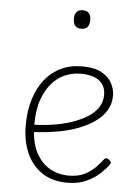

<svg xmlns="http://www.w3.org/2000/svg" viewBox="-55 -818 636 878"><g transform="rotate(5 263.0 -379.0)"><path d="M288 17Q217 17 169.5 -15.5Q122 -48 98.5 -103.5Q75 -159 75 -228Q75 -294 91.5 -347.5Q108 -401 138.5 -439.5Q169 -478 212 -498.5Q255 -519 309 -519Q365 -519 398 -501Q431 -483 446 -455Q461 -427 461 -398Q461 -360 442.5 -329.5Q424 -299 391 -276Q358 -253 313.5 -236.5Q269 -220 217 -211.5Q165 -203 108 -200L109 -234Q154 -235 199.5 -242Q245 -249 285 -262.5Q325 -276 355.5 -295Q386 -314 403 -339.5Q420 -365 420 -398Q420 -440 390.5 -462.5Q361 -485 305 -485Q269 -485 235 -471Q201 -457 174 -426.5Q147 -396 130.5 -349.5Q114 -303 114 -236Q114 -157 139 -108.5Q164 -60 204 -38Q244 -16 290 -16Q334 -16 363.5 -31Q393 -46 413 -67Q433 -88 447 -106Q452 -111 457 -110Q462 -109 468 -105Q473 -101 476 -95.5Q479 -90 475 -84Q462 -65 436.5 -41Q411 -17 374 0Q337 17 288 17ZM289 -690Q270 -690 261 -701Q252 -712 252 -733Q252 -754 261.5 -764.5Q271 -775 289 -775Q308 -775 317.5 -764.5Q327 -754 327 -733Q327 -711 317.5 -700.5Q308 -690 289 -690Z"/></g></svg>

Font: Playwrite HR Lijeva Thin
Style: Regular
Weight: 250
Designer: Veronika Burian, José Scaglione
Foundry: TypeTogether
Version: Version 1.002